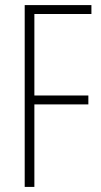

<svg xmlns="http://www.w3.org/2000/svg" viewBox="-20 -800 398 754"><path d="M115 -66V-390H327V-425H115V-745H339V-780H77V-66Z"/></svg>

Font: Noto Sans Malayalam UI ExtraCondensed ExtraLight
Style: Regular
Weight: 200
Width: 2
Designer: Jelle Bosma - Monotype Design Team
Foundry: Monotype Imaging Inc.
Version: Version 2.104